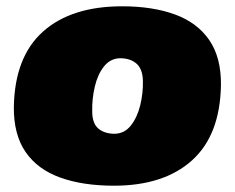

<svg xmlns="http://www.w3.org/2000/svg" viewBox="-20 -581 746 610"><path d="M342 9Q243 9 171 -17Q99 -43 61 -98.5Q23 -154 24 -242Q27 -401 117 -481Q207 -561 368 -561Q465 -561 536 -535Q607 -509 645 -453.5Q683 -398 682 -310Q679 -151 589.5 -71Q500 9 342 9ZM345 -156Q376 -157 396 -182.5Q416 -208 425.5 -246.5Q435 -285 434 -325Q433 -362 413.5 -379Q394 -396 361 -396Q330 -395 310 -369.5Q290 -344 281 -305Q272 -266 273 -227Q273 -189 292.5 -172.5Q312 -156 345 -156Z"/></svg>

Font: Georama Expanded Black
Style: Italic
Weight: 900
Width: 7
Italic angle: -9°
Designer: Jean-Baptiste Levee
Foundry: Production Type
Version: Version 1.000